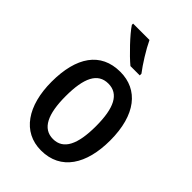

<svg xmlns="http://www.w3.org/2000/svg" viewBox="-229 -859 962 962"><g transform="rotate(45 252.0 -378.0)"><path d="M243 -766H127V-757C153 -717 227 -640 268 -606H334V-618C306 -654 264 -721 243 -766ZM460 -271C460 -452 379 -550 253 -550C114 -550 44 -446 44 -271C44 -102 119 10 250 10C390 10 460 -103 460 -271ZM145 -270C145 -399 177 -466 252 -466C326 -466 359 -399 359 -271C359 -142 326 -73 252 -73C178 -73 145 -143 145 -270Z"/></g></svg>

Font: Noto Sans Lao Looped Condensed Medium
Style: Regular
Weight: 500
Width: 3
Designer: Mark Frömberg, Ben Mitchell
Foundry: The Fontpad Ltd
Version: Version 1.002